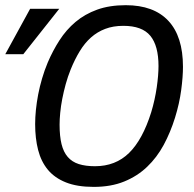

<svg xmlns="http://www.w3.org/2000/svg" viewBox="-20 -710 752 744"><path d="M343.3 14.2Q278.8 14.2 235.4 -3.2Q191.9 -20.5 165.5 -52.2Q139.2 -84 127.7 -128.9Q116.2 -173.8 116.2 -229Q116.2 -254.9 119.1 -283.9Q122.1 -313 127.9 -343.8Q133.8 -374.5 143.1 -406Q152.3 -437.5 165 -467.8Q184.6 -513.7 210.7 -554.2Q236.8 -594.7 272.7 -625Q308.6 -655.3 356.4 -672.6Q404.3 -689.9 467.3 -689.9Q575.7 -689.9 632.3 -629.4Q689 -568.8 689 -451.2Q689 -412.6 682.1 -360.8Q675.3 -309.1 658.2 -253.9Q640.6 -197.3 614.3 -148.4Q587.9 -99.6 550 -63.5Q512.2 -27.3 461.2 -6.6Q410.2 14.2 343.3 14.2ZM210.9 -227.1Q210.9 -182.1 218.5 -151.4Q226.1 -120.6 242.7 -101.6Q259.3 -82.5 285.4 -74.2Q311.5 -65.9 348.1 -65.9Q427.7 -65.9 480.2 -117.4Q532.7 -168.9 565.9 -274.9Q573.2 -298.8 578.6 -323.5Q584 -348.1 587.4 -371.6Q590.8 -395 592.5 -416Q594.2 -437 594.2 -454.1Q594.2 -532.7 562.5 -571.3Q530.8 -609.9 458 -609.9Q418.5 -609.9 387.7 -598.1Q356.9 -586.4 332.5 -564.7Q308.1 -543 289.1 -511.7Q270 -480.5 253.9 -440.9Q242.7 -413.1 234.6 -383.8Q226.6 -354.5 221.2 -326.7Q215.8 -298.8 213.4 -273.2Q210.9 -247.6 210.9 -227.1ZM209.5 -675.8 70.3 -500H0.5L96.7 -675.8Z"/></svg>

Font: Lorenzo Sans
Style: Italic
Weight: 400
Italic angle: -12°
Foundry: Intel Corporation
Version: Version 1.00; ttfautohint (v1.5)